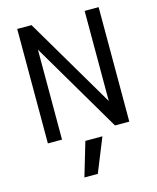

<svg xmlns="http://www.w3.org/2000/svg" viewBox="-142 -828 971 1190"><g transform="rotate(-15 343.5 -233.5)"><path d="M422.9 46.9 335 264.6H249L313.5 46.9ZM175.8 2H85V-732.4H176.8L517.6 -154.3V-732.4H607.4V2H515.6L175.8 -575.2Z"/></g></svg>

Font: Gen Shin Gothic Regular
Style: Regular
Weight: 400
Designer: [Source Han Sans]
Ryoko NISHIZUKA  (kana & ideographs); Paul D. Hunt (Latin, Greek & Cyrillic); Wenlong ZHANG  (bopomofo
Version: Version 1.002.20150607